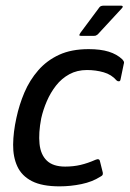

<svg xmlns="http://www.w3.org/2000/svg" viewBox="-20 -655 459 680"><path d="M191 5Q129 5 93 -13.5Q57 -32 41.5 -65.5Q26 -99 26.5 -143Q27 -187 38 -237Q48 -284 66.5 -327.5Q85 -371 115.5 -406Q146 -441 189.5 -461Q233 -481 294 -481Q336 -481 365 -472Q394 -463 413 -445Q418 -439 419 -436Q420 -433 418 -427L407 -374Q406 -367 401 -367Q396 -367 393 -370Q375 -391 347 -399Q319 -407 288 -407Q253 -407 225.5 -392Q198 -377 178.5 -352Q159 -327 146 -297Q133 -267 126 -236Q116 -184 120 -145.5Q124 -107 146 -86Q168 -65 211 -65Q240 -65 265.5 -71Q291 -77 318 -89Q332 -95 334 -84L344 -44Q345 -38 343 -35Q341 -32 335 -29Q307 -11 268.5 -3Q230 5 191 5ZM267 -528Q261 -528 261 -530.5Q261 -533 265 -539L332 -629Q336 -635 348 -635H409Q413 -635 414.5 -632.5Q416 -630 411 -625L326 -533Q322 -530 319.5 -529Q317 -528 311 -528Z"/></svg>

Font: Glory Medium
Style: Italic
Weight: 500
Italic angle: -12°
Version: Version 1.011